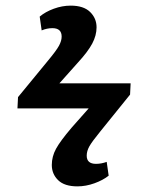

<svg xmlns="http://www.w3.org/2000/svg" viewBox="-20 -593 508 682"><path d="M255 69Q209 69 186.5 47Q164 25 164 -7Q164 -37 179 -64.5Q194 -92 234 -139L295 -208H42L44 -248L150 -377Q180 -413 189.5 -430.5Q199 -448 199 -463Q199 -493 166 -493Q147 -493 128 -485L121 -534Q141 -551 171 -562Q201 -573 231 -573Q277 -573 300 -550.5Q323 -528 323 -496Q323 -467 307.5 -438Q292 -409 257 -371L191 -297H444L442 -257L337 -127Q306 -89 297 -72.5Q288 -56 288 -40Q288 -11 321 -11Q340 -11 359 -18L366 31Q346 47 315.5 58Q285 69 255 69Z"/></svg>

Font: Literata 12pt SemiBold
Style: Italic
Weight: 600
Italic angle: -2°
Designer: Latin by Veronika Burian and Jose Scaglione. Greek by Irene Vlachou. Cyrillic by Vera Evstafieva
Foundry: TypeTogether
Version: Version 3.002